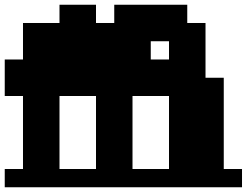

<svg xmlns="http://www.w3.org/2000/svg" viewBox="-20 -790 1041 810"><path d="M0 0V-77H77V-385H0V-539H77V-693H231V-770H385V-693H462V-770H770V-693H847V-462H924V-77H1001V0ZM616 -616V-539H693V-616ZM385 -77V-385H539V-77H693V-385H231V-77Z"/></svg>

Font: Coral Pixels
Style: Regular
Weight: 400
Designer: Tanukizamurai
Foundry: TanukiFont
Version: Version 1.000; ttfautohint (v1.8.4.7-5d5b)